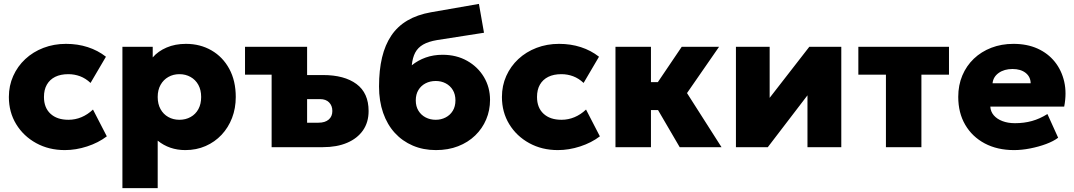

<svg xmlns="http://www.w3.org/2000/svg" viewBox="-20 -755 5512 985"><path d="M312.5 15Q230.5 15 165.5 -20.8Q100.5 -56.5 63 -118Q25.5 -179.5 25.5 -257.5Q25.5 -315.5 47.8 -365.2Q70 -415 109.8 -452Q149.5 -489 203 -509.5Q256.5 -530 318.5 -530Q378.5 -530 430.2 -513.2Q482 -496.5 523.5 -464L444.5 -329.5Q419.5 -353 390.8 -363.8Q362 -374.5 330.5 -374.5Q291 -374.5 263.2 -360.8Q235.5 -347 220.5 -321Q205.5 -295 205.5 -257.5Q205.5 -202.5 239 -171.5Q272.5 -140.5 331 -140.5Q366 -140.5 397.8 -153.8Q429.5 -167 457 -193L528 -55.5Q484.5 -22.5 427 -3.8Q369.5 15 312.5 15Z M608 210V-515H763.5V-460.5Q791 -492.5 834.8 -511.2Q878.5 -530 934 -530Q1007 -530 1065 -496.5Q1123 -463 1156.2 -401.8Q1189.5 -340.5 1189.5 -257.5Q1189.5 -199.5 1170.5 -150Q1151.5 -100.5 1116.8 -63.5Q1082 -26.5 1034.8 -5.8Q987.5 15 930.5 15Q890 15 854.2 2.8Q818.5 -9.5 789 -33.5V210ZM900.5 -140.5Q932.5 -140.5 958 -154.8Q983.5 -169 997.8 -195.2Q1012 -221.5 1012 -257.5Q1012 -293.5 997.5 -319.8Q983 -346 957.5 -360.2Q932 -374.5 900.5 -374.5Q869 -374.5 843.8 -360.2Q818.5 -346 803.8 -319.8Q789 -293.5 789 -257.5Q789 -221.5 803.5 -195.2Q818 -169 843.2 -154.8Q868.5 -140.5 900.5 -140.5Z M1373.5 0V-515H1555.5V-125.5H1614Q1647.5 -125.5 1666.2 -141.5Q1685 -157.5 1685 -185.5Q1685 -213 1668.2 -229.8Q1651.5 -246.5 1622.5 -246.5H1538V-370H1637.5Q1746.5 -370 1808.8 -324Q1871 -278 1871 -185.5Q1871 -127.5 1842.2 -86.2Q1813.5 -45 1761 -22.5Q1708.5 0 1636.5 0ZM1237 -372V-515H1555.5L1373.5 -372Z M2216.5 15Q2151.5 15 2097.8 -8Q2044 -31 2005.2 -73.5Q1966.5 -116 1945.5 -176.2Q1924.5 -236.5 1924.5 -311.5Q1924.5 -395 1940 -460Q1955.5 -525 1987.5 -572.5Q2019.5 -620 2070 -649.8Q2120.5 -679.5 2190.5 -692L2437 -735L2463 -587L2222.5 -549.5Q2178 -542 2151 -526.5Q2124 -511 2110.2 -485.2Q2096.5 -459.5 2092.5 -420Q2124 -445.5 2163.8 -459.8Q2203.5 -474 2250.5 -474Q2321.5 -474 2376.5 -443Q2431.5 -412 2462.8 -359.5Q2494 -307 2494 -242.5Q2494 -189 2474.2 -142.2Q2454.5 -95.5 2417.8 -60Q2381 -24.5 2330.2 -4.8Q2279.5 15 2216.5 15ZM2215.5 -140.5Q2243 -140.5 2266.2 -152.5Q2289.5 -164.5 2303 -186.8Q2316.5 -209 2316.5 -240Q2316.5 -271 2303 -293.2Q2289.5 -315.5 2266.5 -327.5Q2243.5 -339.5 2215.5 -339.5Q2186.5 -339.5 2163.2 -327.5Q2140 -315.5 2126.5 -293.2Q2113 -271 2113 -240Q2113 -209 2126.8 -186.8Q2140.5 -164.5 2163.8 -152.5Q2187 -140.5 2215.5 -140.5Z M2842 15Q2760 15 2695 -20.8Q2630 -56.5 2592.5 -118Q2555 -179.5 2555 -257.5Q2555 -315.5 2577.2 -365.2Q2599.5 -415 2639.2 -452Q2679 -489 2732.5 -509.5Q2786 -530 2848 -530Q2908 -530 2959.8 -513.2Q3011.5 -496.5 3053 -464L2974 -329.5Q2949 -353 2920.2 -363.8Q2891.5 -374.5 2860 -374.5Q2820.5 -374.5 2792.8 -360.8Q2765 -347 2750 -321Q2735 -295 2735 -257.5Q2735 -202.5 2768.5 -171.5Q2802 -140.5 2860.5 -140.5Q2895.5 -140.5 2927.2 -153.8Q2959 -167 2986.5 -193L3057.5 -55.5Q3014 -22.5 2956.5 -3.8Q2899 15 2842 15Z M3467 0 3310.5 -268 3477.5 -515H3669L3504.5 -277.5L3681.5 0ZM3137.5 0V-515H3319.5V-333.5H3477V-190.5H3319.5V0Z M3755.5 0V-515H3928.5V-253L4132 -515H4296V0H4122.5V-266L3919 0Z M4525 0V-372H4383.5V-515H4848.5V-372H4707V0Z M5182.5 15Q5096.5 15 5032 -19.2Q4967.5 -53.5 4931.8 -114.8Q4896 -176 4896 -258Q4896 -318 4917 -367.8Q4938 -417.5 4976 -453.8Q5014 -490 5065.8 -510Q5117.5 -530 5179.5 -530Q5249 -530 5302.8 -505.8Q5356.5 -481.5 5391.5 -437.8Q5426.5 -394 5439.8 -335.5Q5453 -277 5439.5 -208H5060.5Q5062 -182.5 5078.2 -163.5Q5094.5 -144.5 5122.5 -133.8Q5150.5 -123 5187 -123Q5233.5 -123 5274 -134.2Q5314.5 -145.5 5353.5 -170L5408.5 -48.5Q5385 -30.5 5346.8 -16.2Q5308.5 -2 5265 6.5Q5221.5 15 5182.5 15ZM5072 -328H5267.5Q5267 -361 5241.8 -381Q5216.5 -401 5174.5 -401Q5132 -401 5103.8 -381Q5075.5 -361 5072 -328Z"/></svg>

Font: Geologica ExtraBold
Style: Regular
Weight: 800
Designer: Sindre Bremnes, Frode Helland
Foundry: Monokrom Skriftforlag AS
Version: Version 1.010;gftools[0.9.28]